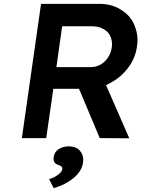

<svg xmlns="http://www.w3.org/2000/svg" viewBox="-20 -720 737 1001"><path d="M94 0 194 -700H498Q561 -700 609 -670.5Q657 -641 677 -597.5Q697 -554 697 -511Q697 -495 694 -477Q686 -417 648 -366.5Q610 -316 554 -287Q544 -281 533 -276L654 1L500 0L392 -257H258L221 0ZM274 -370H452Q481 -370 504.5 -383.5Q528 -397 543.5 -421Q559 -445 563 -474Q564 -483 564 -490Q564 -513 554 -534Q544 -555 519 -569Q494 -583 459 -583H304ZM260 261 236 214Q251 210 266.5 201.5Q282 193 293 182Q304 171 305 160Q305 159 305 158Q305 153 301.5 149Q298 145 287 141Q269 135 264 126.5Q259 118 259 107Q259 103 260 98Q264 72 286 57.5Q308 43 339 43Q375 43 394.5 63.5Q414 84 414 113Q414 120 413 127Q410 150 397.5 170Q385 190 365 207Q345 224 318 238Q291 252 260 261Z"/></svg>

Font: Lexend Med
Style: Italic
Weight: 500
Italic angle: -8.13011°
Designer: Bonnie Shaver-Troup, Thomas Jockin
Foundry: Lexend
Version: Version 1.007